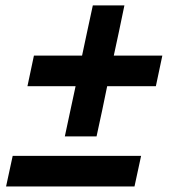

<svg xmlns="http://www.w3.org/2000/svg" viewBox="-20 -676 615 696"><path d="M215 -181.5Q225.5 -230.5 235.5 -277.5Q245.5 -324 254 -363.5H79.5L103 -474.5H277.5Q286 -515 296 -561.5Q306 -608 316.5 -656.5H431Q420.5 -607 411 -560.5Q401 -514 392.5 -474.5H568.5L545 -363.5H368.5Q360 -323 350.5 -276.5Q340.5 -230 330 -181.5ZM2 0 26 -111H491.5L467.5 0Z"/></svg>

Font: Heraclito SemiBold
Style: Italic
Weight: 600
Italic angle: -12°
Designer: Kostas Bartsokas (font) & Cristiano Sobral (main changes)
Foundry: Kostas Bartsokas (font) & Cristiano Sobral (main changes)
Version: Version 1.00;July 8, 2020;FontCreator 13.0.0.2655 64-bit